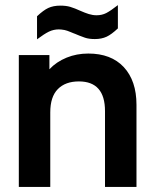

<svg xmlns="http://www.w3.org/2000/svg" viewBox="-20 -737 612 757"><path d="M54.2 -520H174.8V-463.9Q202.1 -493.2 242.7 -509.8Q282.2 -525.9 328.1 -525.9Q418 -525.9 467.8 -472.7Q518.1 -418.5 518.1 -324.2V0H394V-298.8Q394 -416 291 -416Q237.8 -416 208 -385.7Q178.2 -355.5 178.2 -293.9V0H54.2ZM126 -672.9Q151.4 -696.8 170.4 -705.6Q190.4 -714.8 217.8 -714.8Q240.7 -714.8 256.8 -710Q275.9 -704.1 295.9 -694.8Q314.5 -686.5 330.1 -681.6Q345.7 -676.8 360.8 -676.8Q381.8 -676.8 398.9 -685.5Q416 -694.3 444.8 -716.8V-625Q419.4 -601.1 400.4 -592.3Q380.4 -583 354 -583Q330.6 -583 314.9 -588.4Q291.5 -596.7 274.9 -604Q273.9 -604 272 -605Q270 -606 266.1 -607.4Q262.2 -608.9 258.8 -610.4Q244.1 -616.7 234.4 -618.7Q221.2 -621.1 211.9 -621.1Q191.4 -621.1 172.9 -612.3Q154.8 -603.5 126 -582Z"/></svg>

Font: D-DIN Exp
Style: DINExp-Bold
Weight: 700
Width: 7
Designer: Charles Nix
Foundry: Datto Inc.
Version: Version 1.00